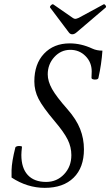

<svg xmlns="http://www.w3.org/2000/svg" viewBox="-20 -884 527 917"><path d="M325.2 -720.2Q314.9 -720.2 308.1 -730L219.2 -848.1Q216.8 -852.1 223.6 -858.9Q230.5 -865.7 234.9 -862.8L327.1 -798.8Q333.5 -793.9 339.8 -793.9Q344.7 -793.9 356 -798.8L474.1 -862.8Q478.5 -865.7 483.6 -858.9Q488.8 -852.1 484.9 -848.1L345.2 -729Q335 -720.2 325.2 -720.2ZM193.8 13.2Q110.4 13.2 35.2 -36.1V-70.8Q36.1 -111.8 53.2 -179.2Q54.7 -184.1 62.5 -185.8Q70.3 -187.5 77.6 -186.3Q85 -185.1 85 -183.1Q82 -156.7 82 -144Q82 -81.5 112.5 -48.3Q143.1 -15.1 200.2 -15.1Q251.5 -15.1 286.1 -51.8Q320.8 -88.4 320.8 -143.1Q320.8 -181.6 303.2 -217.3Q285.6 -252.9 240.2 -306.2Q184.1 -372.6 164.1 -411.9Q144 -451.2 144 -495.1Q144 -578.6 190.4 -627.7Q236.8 -676.8 313 -676.8Q367.7 -676.8 420.9 -651.9Q441.9 -642.1 469.2 -642.1Q464.8 -577.6 450.2 -512.2Q449.2 -506.3 440.9 -504.6Q432.6 -502.9 424.8 -505.1Q417 -507.3 417 -512.2Q417 -516.6 417.5 -527.3Q418 -538.1 418 -543Q418 -586.4 388.4 -616.2Q358.9 -646 315.9 -646Q271 -646 239.5 -611.6Q208 -577.1 208 -528.8Q208 -496.1 228.5 -459.2Q249 -422.4 301.8 -362.8Q344.7 -314 362.8 -267.8Q380.9 -221.7 380.9 -170.9Q380.9 -83.5 331.5 -35.2Q282.2 13.2 193.8 13.2Z"/></svg>

Font: Junicode SmCond
Style: Italic
Weight: 400
Width: 4
Italic angle: -11°
Designer: Peter S. Baker
Version: Version 2.206